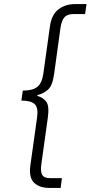

<svg xmlns="http://www.w3.org/2000/svg" viewBox="-20 -750 445 943"><path d="M405 -730H349Q301 -730 267 -704Q233 -678 225 -619L193 -389Q186 -341 163 -323Q140 -305 92 -305L85 -256Q133 -256 151 -238Q169 -220 162 -172L129 63Q121 122 147.5 147.5Q174 173 222 173H278L284 125H227Q196 125 187 108.5Q178 92 183 57L215 -173Q223 -231 206.5 -251.5Q190 -272 163 -279L164 -283Q193 -290 215.5 -309.5Q238 -329 246 -388L277 -613Q282 -648 296 -664.5Q310 -681 341 -681H398Z"/></svg>

Font: Secuela ExtLt
Style: Italic
Weight: 200
Italic angle: -8°
Designer: Fernando Haro
Foundry: deFharo
Version: Version 1.704